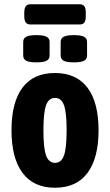

<svg xmlns="http://www.w3.org/2000/svg" viewBox="-20 -874 517 902"><path d="M34 -262Q34 -393 85.5 -462Q137 -531 238 -531Q339 -531 391 -462Q443 -393 443 -262Q443 -131 391 -61.5Q339 8 238 8Q138 8 86 -61.5Q34 -131 34 -262ZM293 -262Q293 -346 280.5 -380Q268 -414 239 -414Q209 -414 196.5 -380Q184 -346 184 -262Q184 -178 196.5 -143.5Q209 -109 239 -109Q268 -109 280.5 -143.5Q293 -178 293 -262ZM89 -613V-677Q89 -694 103.5 -701.5Q118 -709 151 -709Q184 -709 198.5 -701.5Q213 -694 213 -677V-613Q213 -596 198.5 -588.5Q184 -581 151 -581Q118 -581 103.5 -588.5Q89 -596 89 -613ZM265 -613V-677Q265 -694 279.5 -701.5Q294 -709 327 -709Q360 -709 374.5 -701.5Q389 -694 389 -677V-613Q389 -596 374.5 -588.5Q360 -581 327 -581Q294 -581 279.5 -588.5Q265 -596 265 -613ZM94 -799V-814Q94 -835 101 -844.5Q108 -854 123 -854H354Q370 -854 376.5 -844.5Q383 -835 383 -814V-799Q383 -778 376.5 -768.5Q370 -759 354 -759H123Q108 -759 101 -768.5Q94 -778 94 -799Z"/></svg>

Font: Asap Condensed
Style: Bold
Weight: 700
Designer: Pablo Cosgaya
Foundry: Omnibus-Type
Version: Version 1.010; ttfautohint (v1.8)